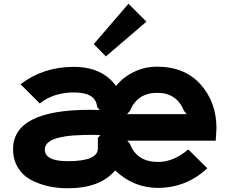

<svg xmlns="http://www.w3.org/2000/svg" viewBox="-20 -997 1229 1028"><path d="M504 -258 517 -274Q515 -274 502 -274.5Q489 -275 487 -275Q430 -275 397 -273Q344 -271 304 -262Q220 -244 220 -196Q220 -134 343 -134Q504 -134 504 -202ZM660 -386H980L966 -402Q927 -500 822 -500Q715 -500 675 -402ZM1139 -310Q1139 -303 1135 -244H661L675 -228Q712 -130 826 -130Q910 -130 988 -197L1090 -96Q977 9 825 9Q696 9 597 -84L595 -83Q515 11 342 11Q288 11 238.5 0Q189 -11 145.5 -34Q102 -57 76 -99.5Q50 -142 50 -198Q50 -409 461 -409L514 -408L500 -424Q494 -502 376 -502Q267 -502 193 -443L90 -546Q212 -639 374 -639Q527 -639 601 -537L603 -538Q638 -583 696 -611.5Q754 -640 821 -640Q969 -640 1054 -545Q1139 -450 1139 -310ZM668 -977 764 -881 547 -695 482 -761Z"/></svg>

Font: Sinkin Sans 700 Bold
Style: Bold
Weight: 700
Designer: Keith Bates
Foundry: K-Type
Version: Sinkin Sans (version 1.0)  by Keith Bates   •   © 2014   www